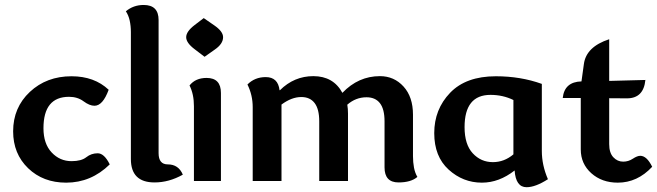

<svg xmlns="http://www.w3.org/2000/svg" viewBox="-20 -740 2688 785"><path d="M250.5 6.8Q156.2 6.8 95 -52.2Q33.7 -111.3 33.7 -203.1Q33.7 -300.3 102.1 -364.3Q170.4 -428.2 272.5 -428.2Q365.7 -428.2 424.3 -373Q400.4 -307.6 366.2 -307.6Q346.2 -307.6 321.5 -325.9Q296.9 -344.2 262.2 -344.2Q157.7 -344.2 157.7 -215.8Q157.7 -152.3 191.2 -116.7Q224.6 -81.1 272.5 -81.1Q312.5 -81.1 332.8 -97.2Q353 -113.3 379.4 -113.3Q406.2 -113.3 428.7 -67.9Q352.5 6.8 250.5 6.8Z M628.4 -113.8Q628.4 -67.9 666 -67.9Q710 -67.9 727.5 -25.9Q670.9 5.9 611.8 5.9Q515.1 5.9 515.1 -89.8V-608.9Q515.1 -633.8 510.3 -655.8Q505.4 -677.7 494.6 -693.8Q525.4 -719.7 567.4 -719.7Q628.4 -719.7 628.4 -658.2Z M816.4 -507.8 775.4 -539.1Q741.2 -564.9 741.2 -587.9Q741.2 -611.3 775.9 -637.7L813 -666L856.9 -635.7Q892.1 -611.3 892.1 -587.9Q892.1 -560.5 857.9 -537.1ZM772.9 0V-305.7Q772.9 -355 754.9 -390.6Q779.3 -421.4 824.7 -421.4Q883.3 -421.4 883.3 -359.9V0Z M1123 -371.1H1124.5Q1182.6 -428.7 1261.2 -428.7Q1342.8 -428.7 1379.9 -360.4Q1445.3 -428.7 1533.2 -428.7Q1591.3 -428.7 1629.9 -386.2Q1668.5 -343.8 1668.5 -271V-101.6Q1668.5 -76.7 1672.6 -54.7Q1676.8 -32.7 1686.5 -16.6Q1660.2 5.9 1609.4 5.9Q1552.2 5.9 1552.2 -55.7V-244.1Q1552.2 -293.9 1533.4 -318.1Q1514.6 -342.3 1478.5 -342.3Q1434.6 -342.3 1399.9 -312Q1402.8 -295.4 1402.8 -275.9V0H1285.2V-244.1Q1285.2 -293.9 1266.4 -318.6Q1247.6 -343.3 1211.9 -343.3Q1172.4 -343.3 1130.9 -312.5V0H1013.2V-302.2Q1013.2 -351.1 991.7 -394.5Q1021.5 -424.8 1066.4 -424.8Q1116.7 -424.8 1123 -371.1Z M2132.8 25.4Q2088.9 25.4 2084 -43Q2020.5 6.8 1950.2 6.8Q1873 6.8 1814.2 -46.6Q1755.4 -100.1 1755.4 -195.8Q1755.4 -293 1820.3 -360.6Q1885.3 -428.2 2007.3 -428.2Q2108.4 -428.2 2195.3 -397V-122.6Q2195.3 -64.9 2220.2 -7.3Q2169.4 25.4 2132.8 25.4ZM1995.1 -77.1Q2041.5 -77.1 2079.1 -108.9V-331.1Q2036.1 -352.1 1985.4 -352.1Q1879.4 -352.1 1879.4 -220.2Q1879.4 -149.4 1912.8 -113.3Q1946.3 -77.1 1995.1 -77.1Z M2505.9 6.8Q2440.9 6.8 2397.7 -31.7Q2354.5 -70.3 2354.5 -128.9V-339.4H2280.8Q2287.6 -405.3 2357.4 -407.2L2367.2 -478Q2376.5 -548.8 2470.7 -579.6V-409.2L2618.7 -413.1Q2611.3 -337.9 2543.5 -337.9L2470.7 -338.4V-150.9Q2470.7 -115.2 2487.5 -97.2Q2504.4 -79.1 2527.8 -79.1Q2549.3 -79.1 2567.4 -91.1Q2585.4 -103 2597.7 -103Q2624.5 -103 2646.5 -58.1Q2585.9 6.8 2505.9 6.8Z"/></svg>

Font: ALMAS
Style: Bold
Weight: 700
Designer: ALMAS Font/ by Husham Jawad Kadhim, derived from the Bainsely font by/ Paul James MIller
Foundry: High-Logic / Made with FontCreator
Version: Version 1.411;September 19, 2021;FontCreator 14.0.0.2814 32-